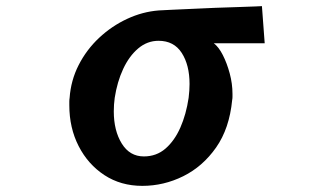

<svg xmlns="http://www.w3.org/2000/svg" viewBox="-20 -595 1040 626"><path d="M677 -454Q693 -442 706.5 -415.5Q720 -389 729 -355.5Q738 -322 738 -289Q738 -284 738 -279Q738 -274 737 -269Q728 -176 684.5 -114Q641 -52 577.5 -20.5Q514 11 444 11Q374 11 320.5 -24Q267 -59 236.5 -118.5Q206 -178 206 -252Q206 -258 206 -264Q206 -270 207 -276Q211 -333 236.5 -383Q262 -433 303 -471.5Q344 -510 394.5 -533.5Q445 -557 498 -561Q509 -562 537 -563Q565 -564 603.5 -566Q642 -568 682 -569.5Q722 -571 756.5 -572Q791 -573 812.5 -574Q834 -575 834 -575L843 -454ZM449 -85Q490 -85 519.5 -110.5Q549 -136 568 -179Q587 -222 595 -276Q598 -300 598 -321Q598 -383 572.5 -422.5Q547 -462 497 -462Q460 -462 430.5 -437Q401 -412 381.5 -370Q362 -328 354 -276Q351 -254 351 -232Q351 -169 377 -127Q403 -85 449 -85Z"/></svg>

Font: RocknRoll One
Style: Regular
Weight: 400
Designer: Fontworks Inc.
Foundry: Fontworks Inc.
Version: Version 1.100